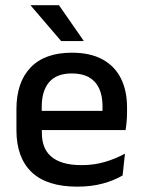

<svg xmlns="http://www.w3.org/2000/svg" viewBox="-20 -704 546 736"><path d="M276.5 11.5Q159.5 11.5 101.2 -44.2Q43 -100 43 -205V-285Q43 -388.5 97.2 -445.2Q151.5 -502 255.5 -502Q326 -502 373 -476.2Q420 -450.5 443.5 -403.5Q467 -356.5 467 -292V-273.5Q467 -256.5 465.5 -239Q464 -221.5 461.5 -205.5H371.5Q372.5 -231.5 372.8 -254.5Q373 -277.5 373 -296.5Q373 -337 360 -365Q347 -393 321 -407.8Q295 -422.5 255.5 -422.5Q197 -422.5 168.5 -389.2Q140 -356 140 -294.5V-248.5L140.5 -237V-193.5Q140.5 -166 148.8 -143.5Q157 -121 175.2 -104.8Q193.5 -88.5 222.5 -79.8Q251.5 -71 293 -71Q340 -71 381.2 -83Q422.5 -95 459 -115L450 -31.5Q417 -12 373.2 -0.2Q329.5 11.5 276.5 11.5ZM95 -205.5V-279H441.5V-205.5ZM206 -684 300.5 -548V-546.5H214.5L98 -682.5V-684Z"/></svg>

Font: Anek Bangla Medium Medium
Style: Regular
Weight: 500
Version: Version 1.003